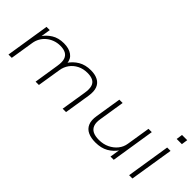

<svg xmlns="http://www.w3.org/2000/svg" viewBox="28 -1347 2012 2012"><g transform="rotate(45 1033.5 -341.0)"><path d="M78 0 155 -487H203L184 -369H177Q212 -424 269 -459.5Q326 -495 406 -495Q481 -495 527 -462.5Q573 -430 578 -368H570Q608 -426 666.5 -460.5Q725 -495 807 -495Q868 -495 910.5 -473Q953 -451 970.5 -406Q988 -361 977 -289L931 0H881L926 -281Q936 -343 925 -380Q914 -417 882.5 -433.5Q851 -450 800 -450Q738 -450 689 -425Q640 -400 609.5 -357.5Q579 -315 571 -261L529 0H480L524 -281Q534 -343 522 -379.5Q510 -416 478.5 -433Q447 -450 398 -450Q352 -450 312.5 -435Q273 -420 242.5 -394Q212 -368 193.5 -334.5Q175 -301 169 -263L127 0Z M1373 8Q1307 8 1261 -13.5Q1215 -35 1195.5 -81Q1176 -127 1188 -199L1234 -487H1283L1238 -203Q1228 -145 1241.5 -108.5Q1255 -72 1289.5 -54.5Q1324 -37 1380 -37Q1445 -37 1497 -62Q1549 -87 1582.5 -129Q1616 -171 1624 -224L1666 -487H1715L1638 0H1590L1609 -119H1615Q1575 -59 1516 -25.5Q1457 8 1373 8Z M1950 -621 1960 -690H2037L2027 -621ZM1866 0 1943 -487H1993L1915 0Z"/></g></svg>

Font: Nunito Sans 10pt Expanded ExtraLight
Style: Italic
Weight: 250
Width: 7
Italic angle: -9°
Designer: Vernon Adams
Foundry: Vernon Adams
Version: Version 3.101;gftools[0.9.27]